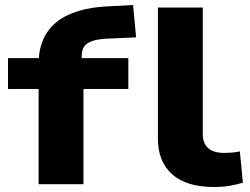

<svg xmlns="http://www.w3.org/2000/svg" viewBox="-20 -735 996 766"><path d="M134 0V-380H12V-503H172L134 -461V-479Q134 -589 205 -646.5Q276 -704 415 -710L511 -715L523 -586L413 -581Q379 -580 355 -573.5Q331 -567 318.5 -553Q306 -539 306 -512V-479L272 -503H492V-380H313V0ZM833 11Q724 11 667 -39.5Q610 -90 610 -182V-705H789V-198Q789 -175 798.5 -158.5Q808 -142 827 -133.5Q846 -125 873 -125Q890 -125 907 -126.5Q924 -128 937 -131L949 -6Q922 2 895 6.5Q868 11 833 11Z"/></svg>

Font: Nunito Sans 7pt Expanded ExtraBold
Style: Regular
Weight: 800
Width: 7
Designer: Vernon Adams
Foundry: Vernon Adams
Version: Version 3.101;gftools[0.9.27]